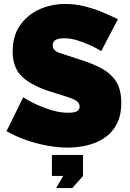

<svg xmlns="http://www.w3.org/2000/svg" viewBox="-20 -736 657 969"><path d="M491 -478Q491 -478 474 -488Q457 -498 429 -510.5Q401 -523 368 -533Q335 -543 303 -543Q278 -543 262 -535Q246 -527 246 -508Q246 -480 281.5 -468.5Q317 -457 378 -437Q444 -417 492 -391Q540 -365 566 -324.5Q592 -284 592 -217Q592 -153 569 -109.5Q546 -66 507 -40Q468 -14 420 -2.5Q372 9 322 9Q271 9 215.5 -1.5Q160 -12 108 -30.5Q56 -49 13 -74L97 -245Q97 -245 117 -233Q137 -221 170 -206Q203 -191 243.5 -179Q284 -167 325 -167Q357 -167 369.5 -175.5Q382 -184 382 -198Q382 -219 360 -230.5Q338 -242 302.5 -252.5Q267 -263 224 -277Q130 -309 87 -353.5Q44 -398 44 -476Q44 -555 81 -608Q118 -661 178.5 -688.5Q239 -716 309 -716Q361 -716 409.5 -703.5Q458 -691 500.5 -673Q543 -655 575 -639ZM263 213 299 152H242V46H399V152L345 213Z"/></svg>

Font: Raleway Black
Style: Regular
Weight: 900
Designer: Matt McInerney, Pablo Impallari, Rodrigo Fuenzalida
Foundry: Matt McInerney, Pablo Impallari, Rodrigo Fuenzalida
Version: Version 4.026